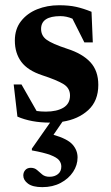

<svg xmlns="http://www.w3.org/2000/svg" viewBox="-20 -466 434 750"><path d="M145.5 265Q107.5 265 89.2 251.2Q71 237.5 71 219.5Q71 207 78.8 198.2Q86.5 189.5 100.5 189.5Q115 189.5 124.8 198.2Q134.5 207 145.2 215.8Q156 224.5 173.5 224.5Q193.5 224.5 206.5 214Q219.5 203.5 219.5 184.5Q219.5 171 210.8 160Q202 149 177 139.5Q152 130 104.5 121.5V114.5L175.5 13Q102 13 48 -10.5L33.5 -136H64L123 -32.5Q140 -30 159 -30Q202 -30 227.8 -45.5Q253.5 -61 253.5 -93Q253.5 -122 227.5 -137.8Q201.5 -153.5 145 -172Q88.5 -190.5 63.2 -224.5Q38 -258.5 38 -307.5Q38 -352.5 62 -383.2Q86 -414 125.2 -429.8Q164.5 -445.5 210.5 -445.5Q249.5 -445.5 277.5 -439.2Q305.5 -433 337.5 -420L342.5 -300.5H309.5L263 -393Q239.5 -403 216 -403Q140.5 -403 140.5 -353Q140.5 -326.5 162 -310.8Q183.5 -295 242.5 -275.5Q302 -256.5 333 -223Q364 -189.5 364 -134.5Q364 -72 324.8 -36Q285.5 0 224 9.5L189 60.5Q244 76.5 263.5 98.8Q283 121 283 149Q283 179 265.5 205.5Q248 232 217 248.5Q186 265 145.5 265Z"/></svg>

Font: Newsreader 16pt
Style: Bold
Weight: 700
Designer: Hugues Gentile
Foundry: Production Type
Version: Version 1.003; ttfautohint (v1.8.3)